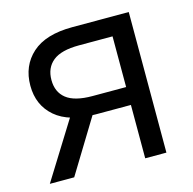

<svg xmlns="http://www.w3.org/2000/svg" viewBox="-85 -627 715 713"><g transform="rotate(-15 272.5 -270.5)"><path d="M469.7 0H388.2V-468.8H259.3Q190.4 -468.8 158.7 -443.1Q127 -417.5 127 -370.6Q127 -324.2 158.7 -299.1Q190.4 -273.9 259.3 -273.9H423.3V-205.1H253.9Q150.9 -205.1 98.4 -250.2Q45.9 -295.4 45.9 -370.6Q45.9 -446.8 97.9 -493.7Q149.9 -540.5 252.9 -540.5H469.7ZM115.2 0H21.5L173.8 -244.6H264.6Z"/></g></svg>

Font: V-Inter
Style: Regular-375
Weight: 375
Designer: Rasmus Andersson
Foundry: rsms
Version: Version 4.000;git-4146feb